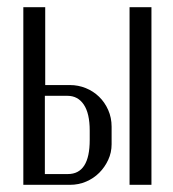

<svg xmlns="http://www.w3.org/2000/svg" viewBox="-20 -515 481 535"><path d="M175 -278Q198 -278 219 -269.5Q240 -261 256 -245.5Q272 -230 281.5 -208.5Q291 -187 291 -162V-113Q291 -90 281.5 -69.5Q272 -49 256.5 -33.5Q241 -18 220 -9Q199 0 175 0H45V-495H106V-278ZM402 -495V0H341V-495ZM230 -151Q230 -199 213.5 -223.5Q197 -248 168 -248H105V-30H169Q230 -30 230 -125Z"/></svg>

Font: Moniqa Paragraph
Style: Regular
Weight: 400
Designer: Rajesh Rajput
Foundry: Rajesh Rajput
Version: Version 1.000